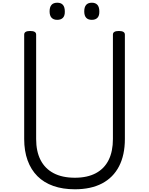

<svg xmlns="http://www.w3.org/2000/svg" viewBox="-20 -1374 1097 1413"><path d="M531 19Q442 19 372.5 -5.5Q303 -30 255.5 -77.5Q208 -125 183 -194Q158 -263 158 -351V-1119Q158 -1133 169 -1139.5Q180 -1146 202 -1146Q224 -1146 235 -1139.5Q246 -1133 246 -1119V-351Q246 -260 278.5 -196.5Q311 -133 374.5 -99.5Q438 -66 531 -66Q623 -66 685.5 -99.5Q748 -133 779.5 -196.5Q811 -260 811 -351V-1119Q811 -1133 822 -1139.5Q833 -1146 855 -1146Q899 -1146 899 -1119V-351Q899 -233 856 -150Q813 -67 731 -24Q649 19 531 19ZM401 -1228Q374 -1228 359.5 -1243.5Q345 -1259 345 -1290Q345 -1322 359 -1338Q373 -1354 402 -1354Q429 -1354 443 -1338Q457 -1322 457 -1290Q458 -1259 443.5 -1243.5Q429 -1228 401 -1228ZM656 -1228Q628 -1228 614 -1243.5Q600 -1259 600 -1290Q600 -1322 614 -1338Q628 -1354 656 -1354Q683 -1354 697 -1338Q711 -1322 711 -1290Q712 -1259 697.5 -1243.5Q683 -1228 656 -1228Z"/></svg>

Font: Playwrite BR
Style: Regular
Weight: 400
Designer: Veronika Burian, José Scaglione
Foundry: TypeTogether
Version: Version 1.002